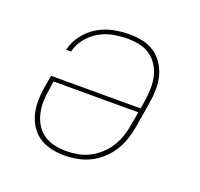

<svg xmlns="http://www.w3.org/2000/svg" viewBox="-101 -650 802 770"><g transform="rotate(20 300.0 -265.0)"><path d="M246 8Q217 8 189 1.5Q161 -5 138.5 -20Q116 -35 101 -58.5Q86 -82 79.5 -109Q73 -136 73.5 -165Q74 -194 79 -223L88 -274H470L476 -310Q480 -336 480.5 -362.5Q481 -389 475.5 -413Q470 -437 457 -458Q444 -479 424 -493.5Q404 -508 378.5 -513.5Q353 -519 327 -519Q297 -519 266 -513.5Q235 -508 207 -492Q179 -476 158 -450Q137 -424 130 -393H109Q117 -428 139.5 -457.5Q162 -487 193 -505.5Q224 -524 258.5 -531Q293 -538 327 -538Q357 -538 385 -532Q413 -526 435.5 -510.5Q458 -495 473 -472Q488 -449 495 -422Q502 -395 501.5 -365.5Q501 -336 496 -307L478 -197Q473 -169 464 -142.5Q455 -116 439.5 -91.5Q424 -67 402 -47Q380 -27 354 -14.5Q328 -2 300.5 3Q273 8 246 8ZM246 -11Q271 -11 296.5 -15.5Q322 -20 345.5 -32Q369 -44 389 -62.5Q409 -81 423 -103.5Q437 -126 445 -150.5Q453 -175 457 -200L467 -256H105L100 -220Q95 -194 94.5 -168Q94 -142 99.5 -117.5Q105 -93 117.5 -72Q130 -51 150 -37Q170 -23 195 -17Q220 -11 246 -11Z"/></g></svg>

Font: Iosevka Slab ThExObl
Style: Regular
Weight: 100
Width: 7
Italic angle: -9°
Monospace: yes
Designer: Belleve Invis
Foundry: Belleve Invis
Version: Version 11.1.1; ttfautohint (v1.8.3)